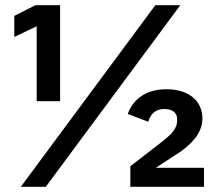

<svg xmlns="http://www.w3.org/2000/svg" viewBox="-20 -718 833 738"><path d="M764 0H481V-79L596 -168C643 -204 661 -225 661 -256V-258C661 -289 638 -299 611 -299C575 -299 558 -277 550 -250L471 -280C490 -332 536 -375 620 -375C708 -375 758 -328 758 -263C758 -231 745 -204 725 -181C705 -157 678 -136 649 -119L579 -73H764ZM60 0 577 -698H673L156 0ZM35 -657V-576L121 -617V-329H211V-698H116Z"/></svg>

Font: Plexus Sans SemiBold
Style: Regular
Weight: 600
Version: Version 2.001;PS 002.001;hotconv 1.0.70;makeotf.lib2.5.58329